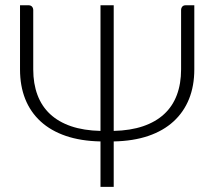

<svg xmlns="http://www.w3.org/2000/svg" viewBox="-20 -728 835 748"><path d="M91 -707.5Q100 -707.5 104.8 -702Q109.5 -696.5 109.5 -688.5V-457.5Q109.5 -402 126 -358Q142.5 -314 175.2 -283.5Q208 -253 257 -236.2Q306 -219.5 371.5 -218V-707.5H423V-218Q488 -219.5 537.2 -236.2Q586.5 -253 619.5 -283.5Q652.5 -314 669 -358Q685.5 -402 685.5 -457.5V-688.5Q685.5 -696.5 690 -702Q694.5 -707.5 703.5 -707.5H737V-457.5Q737 -393.5 716.5 -342.5Q696 -291.5 656.2 -255Q616.5 -218.5 558 -198.5Q499.5 -178.5 423 -177V0H371.5V-177Q295 -178.5 236.5 -198.5Q178 -218.5 138.2 -255Q98.5 -291.5 78.2 -342.5Q58 -393.5 58 -457.5V-707.5Z"/></svg>

Font: Lato Light
Style: Regular
Weight: 300
Designer: Lukasz Dziedzic
Foundry: tyPoland Lukasz Dziedzic
Version: Version 2.007; 2014-02-27